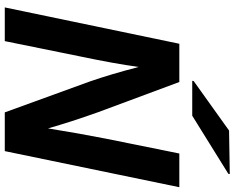

<svg xmlns="http://www.w3.org/2000/svg" viewBox="-109 -872 981 803"><g transform="rotate(90 381.5 -470.5)"><path d="M763 -730 612 0H450L321 -355Q291 -441 260 -560Q246 -458 217 -320L152 0H11L163 -730H323L449 -391Q489 -279 517 -181Q538 -311 560 -423L622 -730ZM318 -784 319 -790 526 -938 708 -941 707 -935 464 -784Z"/></g></svg>

Font: Nacelle Bold
Style: Italic
Weight: 700
Italic angle: -12°
Designer: Sora Sagano
Foundry: Sora Sagano
Version: Version 1.000;FEAKit 1.0